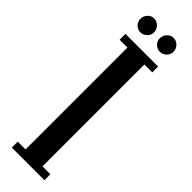

<svg xmlns="http://www.w3.org/2000/svg" viewBox="-285 -836 836 836"><g transform="rotate(45 133.0 -418.0)"><path d="M32.5 0V-36.5H80.5V-664H32.5V-700H233.5V-664H185V-36.5H233.5V0ZM193.5 -750.5Q176.5 -750.5 164 -763Q151.5 -775.5 151.5 -792Q151.5 -810 164 -823Q176.5 -836 193.5 -836Q210.5 -836 223 -823Q235.5 -810 235.5 -792Q235.5 -775.5 223 -763Q210.5 -750.5 193.5 -750.5ZM73 -750.5Q56.5 -750.5 44.2 -763Q32 -775.5 32 -792Q32 -810 44.2 -823Q56.5 -836 73 -836Q90.5 -836 103.2 -823Q116 -810 116 -792Q116 -775.5 103.2 -763Q90.5 -750.5 73 -750.5Z"/></g></svg>

Font: Imbue 10pt SemiBold
Style: Regular
Weight: 600
Designer: Tyler Finck
Foundry: Etcetera Type Company
Version: Version 1.102; ttfautohint (v1.8.3)